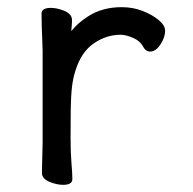

<svg xmlns="http://www.w3.org/2000/svg" viewBox="-20 -506 540 536"><path d="M99 -109V-364Q99 -374 98 -394Q96 -435 96 -468Q96 -484 122 -484Q139 -484 159 -476Q181 -467 181 -450Q181 -440 180 -431.5Q179 -423 179 -419Q198 -443 227 -461Q266 -486 320 -486Q351 -486 378 -475.5Q405 -465 423 -450Q441 -435 441 -420Q441 -402 428 -382Q415 -362 399 -362Q387 -362 380 -375Q371 -392 351 -400.5Q331 -409 317 -409Q277 -409 242 -385Q207 -361 191 -310Q184 -289 181 -263.5Q178 -238 177.5 -201Q177 -164 177 -121.5Q177 -79 179.5 -50.5Q182 -22 182 -6Q182 10 156 10Q139 10 119 2Q97 -7 97 -23Q97 -31 98 -66.5Q99 -102 99 -109Z"/></svg>

Font: Moon Stars Kai HW
Style: Bold
Weight: 700
Designer: GuiWonder
Version: Version 1.101